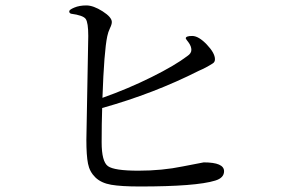

<svg xmlns="http://www.w3.org/2000/svg" viewBox="-20 -718 1040 700"><path d="M232.4 -676.8Q232.4 -682.6 251 -690.4Q269.5 -698.2 294.9 -698.2Q320.3 -698.2 354 -676.8Q387.7 -655.3 387.7 -637.7Q387.7 -628.9 380.9 -615.2Q374 -600.6 371.1 -585.9Q359.4 -531.2 353.5 -361.3Q447.3 -394.5 532.7 -437Q618.2 -479.5 663.1 -513.7Q677.7 -523.4 677.7 -536.1Q677.7 -548.8 668 -562.5Q657.2 -576.2 657.2 -578.1Q657.2 -586.9 680.7 -586.9Q704.1 -586.9 733.9 -555.7Q763.7 -524.4 763.7 -502Q763.7 -491.2 754.9 -486.3Q730.5 -470.7 705.1 -460Q541 -377 352.5 -324.2Q350.6 -268.6 350.6 -199.2Q350.6 -128.9 373.5 -112.3Q396.5 -95.7 484.4 -95.7Q571.3 -95.7 646.5 -111.3Q721.7 -126 722.7 -126Q796.9 -126 796.9 -93.8Q796.9 -69.3 764.6 -59.6Q695.3 -38.1 489.3 -38.1Q421.9 -38.1 385.3 -44.4Q348.6 -50.8 327.6 -71.3Q306.6 -91.8 300.8 -121.6Q294.9 -151.4 294.9 -208L301.8 -586.9Q301.8 -635.7 292.5 -648.9Q283.2 -662.1 239.3 -668Q232.4 -669.9 232.4 -676.8Z"/></svg>

Font: GenEi Koburi Mincho v6
Style: Regular
Weight: 400
Designer: o_tamon (Modified)
Foundry: o_tamon / Adobe Systems Incorporated
Version: Version 6.1